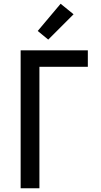

<svg xmlns="http://www.w3.org/2000/svg" viewBox="-20 -1003 540 1023"><path d="M90 0V-735H448V-647H190V0ZM237 -792 181 -838 303 -983 372 -927Z"/></svg>

Font: Iosevka Semibold
Style: Regular
Weight: 600
Monospace: yes
Designer: Belleve Invis
Foundry: Belleve Invis
Version: Version 33.2.3; ttfautohint (v1.8.4)